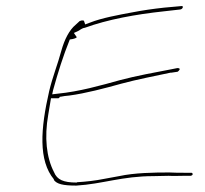

<svg xmlns="http://www.w3.org/2000/svg" viewBox="-20 -664 672 629"><path d="M141 -365C113 -243 105 -138 157 -76L156 -75C166 -61 186 -56 230 -56C315 -61 380 -87 483 -87C499 -87 516 -88 532 -88H533C549 -87 564 -88 580 -88H604C607 -88 611 -91 611 -92C612 -96 609 -98 607 -98H583C567 -98 553 -98 535 -99C484 -99 421 -98 370 -87L321 -78C291 -72 264 -69 232 -67V-66H231C188 -66 167 -75 157 -100C132 -148 125 -214 138 -288L147 -342H169C173 -342 172 -342 176 -346V-347H178C186 -349 197 -350 207 -351C260 -358 324 -375 378 -390C425 -403 497 -417 539 -426H542L562 -429C565 -431 576 -441 561 -441L541 -437C493 -428 424 -415 375 -402C310 -384 240 -364 168 -357L151 -355L154 -369C170 -427 187 -481 208 -533L209 -535H211C221 -536 232 -540 231 -542V-543C231 -544 224 -552 222 -556L237 -563C240 -564 248 -572 258 -573C332 -600 424 -617 518 -627L571 -633C576 -634 579 -638 579 -641C579 -643 578 -645 573 -644L518 -639C481 -635 447 -630 416 -624C367 -615 313 -605 275 -590L259 -584L255 -596C255 -596 250 -599 241 -595L228 -583C207 -566 191 -534 181 -498C169 -453 152 -412 141 -365ZM230 -55V-56ZM570 -633H571ZM483 -87V-88ZM568 -433V-434ZM535 -99V-100Z"/></svg>

Font: Stray Cat
Style: HlExtObl
Weight: 100
Version: Version 1.0